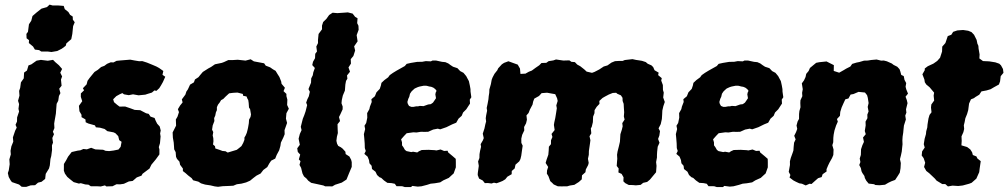

<svg xmlns="http://www.w3.org/2000/svg" viewBox="-20 -771 4269 813"><path d="M90.8 20.4 72 20 60.8 10.4 30.4 0 24.6 -7.8 17 -21.6 13.2 -38.2 17.2 -50 21 -75.6 19.6 -96.2 25.8 -117.2 24.6 -132.4 28.2 -151.4 36.2 -171.2 34.6 -189.2 44.2 -217.6 50.8 -230.6 45.8 -242.6 52 -256.4 52.4 -273.8 60.8 -298.8 58.2 -310 60.8 -330.2 56.4 -344.2 62.4 -366 61 -386.2 65.4 -398.8 68.6 -422.2 80.6 -439.2 82 -463.8 94.2 -472.4 100.6 -494 112.6 -498.4 135 -514.2 153.2 -517.4 182.4 -513.8 204.6 -517.6 214.2 -507.8 229.4 -494.8 243 -479 235.2 -463.2 243 -447.4 238.2 -434 240.8 -408 230.8 -395.4 235.8 -376.6 229.6 -364.6 226.6 -344.4 219.8 -331.4 217.8 -306.2 216.6 -289.8 213.8 -273.6 211 -258 209.4 -247.4 210.4 -228.6 204 -213.2 208.6 -202.8 201.6 -186.8 204.4 -167.2 200 -155.4 200.4 -136 197 -110.4 193.6 -97.6 191 -70.8 187.6 -57.8 173.6 -34.8 171.2 -13.4 155.8 -1.2 141 2.4 128.6 13.2 110.2 13.8ZM154.8 -552.8 145.6 -558.8 127.8 -561 120 -574 102.2 -588.8 102.8 -601 92.6 -608.8 91.8 -627.4 98.4 -636.2 102.6 -668.2 112.4 -683.2 117.6 -703.2 136.4 -719.4 155.6 -734.4 178.8 -741 190 -751.4 203 -747.8H227L249.8 -746L254.2 -732.4L269.8 -719.8L276.8 -708.2L288 -700.8L288.4 -688L296.4 -676.8L289.6 -660.4L286.2 -627.2L281.8 -605.2L261.2 -587.6L258.2 -577L241.4 -564.6L222.4 -555L197.8 -550.8L182.2 -552.8Z M292 0.2 276.6 -12 264.8 -22 254.8 -36 250.4 -48.2 250.6 -76.6 260.4 -92.8 268.2 -107.6 283.4 -127.2 309.2 -133.2 320.4 -134.6 333.2 -140.2 347.8 -138.6 366 -145.2 383.6 -138.4 416.8 -136.8 427 -132.4 442.2 -131.2 460.8 -133.6 481.6 -137.8 490.8 -149.2 494.8 -170.6 484.8 -177.6 480.6 -194.6 468.8 -206.8 460.8 -210.6 434.6 -215.6 423 -224.8 403.8 -230.2 386 -232 382 -240.2 354 -248 342.8 -253.4 341.8 -265.4 325.2 -275V-284.8L316.4 -300L314.2 -322.8L328.2 -342.4L322.2 -361L322.4 -375.4L336 -388.6L331 -397.4L346.8 -413.8L350.6 -428.8L359.4 -441L375 -460.2L380.2 -466.4L394.4 -475.4L408.2 -487.2L421.8 -492.2L433.4 -500.8L448.8 -507.2L460.4 -506.6L473.6 -513.4L489.6 -515L531.4 -518.4L550.6 -514.8L569.2 -511.8L582.8 -512.2L602.2 -506L625.8 -496.4L642.6 -489.2L653.8 -483L671.6 -470.4L668 -454.2L679.8 -446L669.8 -423.6L662 -409.8L654.4 -397.6L642.2 -386.2L634 -388.2L623.2 -379L603.6 -373L595.4 -370.2L566.8 -367.4L543.2 -371.6L525.2 -368L505 -371.6L498.2 -376.8L487.2 -372L472.4 -363.8L459.2 -350.6L462.8 -338.4L476.2 -327L486.2 -319.6L509.8 -320L532.2 -312.4L550.6 -305.6L573.8 -304.4L598.6 -291.4L609.6 -288.8L617.4 -277.2L634.6 -271.4L639 -260.2L645.4 -247.4L656.2 -235.4L660.6 -218.6L658 -206L660 -193.2L657.4 -164.6L652.4 -148L655 -138.4V-117.2L639.6 -96L621.2 -73.8L613 -57.2L604.6 -51L583.6 -35.2L579.2 -27.2L559.2 -19.8L541.8 -4.8L525.8 -2.8L504.6 7.2L488.6 9.6L473.2 9.2L456.4 17.6L429.8 18.4L424.6 14L406.6 18.6L389 17.6H364.4L354.6 11L341 10L322 4.6L314.2 6.4Z M903.2 20 889 18.2 871.2 14 848.6 10.6 831.2 5.4 820 -1.8 797.8 -7.6 791.6 -16.6 776.8 -28 765.8 -37.8 754.4 -46.6V-57.4L742.6 -73.2L739.8 -86.6L729.4 -98.2L725.4 -107L723.8 -126.8L717.6 -138.6L716.8 -151.2L715.6 -167.6L712 -188.2L711 -210.2L725.6 -239L724.6 -265.2L731.4 -276.6L737.8 -296.2L733.2 -308.6L742.6 -324.2L753.2 -337.4L750 -350.2L765 -370.4L769.2 -383.4L775.6 -392.6L784.8 -412.6L801 -422.2L805.6 -434.6L820.4 -444.2L827.4 -453L838.8 -466.4L862.4 -481.4L873.6 -487.4L890.2 -498.8L919.2 -504.8L928.4 -508.2L947 -516.8L964.6 -516.6L986.6 -518L1019.8 -514.4L1041.4 -520L1055 -511.2L1079.4 -506.6L1098.4 -503L1105.2 -493L1123.6 -486L1135.6 -477.6L1147 -471L1154.8 -458L1163 -445.2L1170.6 -426.2L1172.2 -416.2L1186.4 -399.4L1180.6 -385L1192.8 -373.4V-364L1196.8 -349L1195.8 -326.6L1203 -310.6L1192.8 -291.6L1190.8 -268.6L1195.6 -250.4L1184.8 -219.8L1185.4 -202.8L1180 -189.2L1169.4 -167.2L1167.4 -153.4L1162.2 -134.8L1151.6 -115L1145.4 -99.4L1128.4 -90.8L1120.4 -79.2L1111.8 -63.6L1095.2 -51.4L1083.4 -36.2L1066.2 -27.4L1053.2 -17.6L1039 -6L1022.2 1.4L1002.4 6.6L982.8 9.2L967.8 15.4L948.4 16.4L923.2 17.4ZM944.2 -125 968.6 -132.4 982.6 -136.6 992.2 -144 1002.4 -152.4 1009.8 -165.8 1015 -179V-188.6L1019.8 -196.6L1025 -208.6L1028.4 -221.8L1030.4 -230.6L1033.6 -249.2L1034.6 -264.4L1040.8 -275.8L1042.8 -286.4L1039 -308.8L1034.4 -315.6L1033 -335L1031.2 -347.2L1027.4 -353.8L1024 -362.4L1009.4 -365.6L1008.2 -373.2L985.6 -379L967.2 -378L950.2 -375.8L935.4 -362.2L925.4 -352L916.2 -347L910.2 -337L903.2 -328L898.4 -317.2V-304.6L894.2 -295.2L891.4 -281.2L886.8 -271L887.8 -258.6L880.6 -239.6L878 -221.8L883 -211.8L880.6 -197.4L883.2 -186L883.8 -172.8L882 -159.2L890.4 -152L891.8 -142.4L911 -136L921.8 -131.8L934.8 -130.6Z M1357 18 1349.4 14.4 1323 8.6 1297.8 3.2 1285.2 -6 1277.6 -15.2 1267.2 -24 1260.8 -36.6 1255 -60.2 1248.2 -72.8 1252.4 -88.6 1245.4 -96 1251.2 -116.4 1241 -127.6 1238.6 -143 1249.6 -158 1244.4 -183.6 1249.6 -203.8 1257 -220 1253.6 -234 1262.2 -268 1268.2 -282.8 1274 -299.6 1280.6 -326 1276.4 -336.4 1281.6 -351 1287.6 -363 1292 -382.4 1286.2 -393.8 1297 -420.8 1297.8 -439 1304.4 -452.2 1306.6 -464.6 1313.2 -483.2 1302.2 -495.4 1305.4 -509.4 1314 -524.6 1314.8 -543.2 1322.2 -553 1319.4 -574 1326.6 -588.6 1326.4 -601.2 1329 -627.2 1343.6 -647 1343.4 -662.4 1348.4 -677.8 1362 -691 1373.6 -707.4 1388.4 -717.2 1408.2 -715.4 1440.6 -717.6 1452.8 -718.6 1473.2 -713.4 1483.6 -699.8 1494 -693.6 1492.4 -673 1497.8 -662 1498.6 -644.8 1490.2 -622.2 1494.2 -596 1479.6 -574.8 1483.8 -557.2 1476.4 -534 1465.2 -520.6 1466 -501.6 1455.6 -485.4 1462 -467.2 1449.4 -451.6 1451 -437.8 1445.2 -428.4 1442.4 -413.2 1440.4 -387.4 1431.6 -366.4 1427.4 -347.6 1426 -333.8 1431 -319.8 1430.8 -308 1421.2 -287 1415.4 -275.4 1419.8 -258.4 1409.2 -245 1409.8 -223.8 1410.6 -207.6 1406.6 -192 1404.4 -174.8 1407.2 -162.6 1412.2 -153.2 1423 -147.6 1430.6 -141.8 1442.6 -128.6 1443.6 -118.6 1459.6 -108.2 1467 -94.2 1469.4 -84.4V-64.4L1458 -37.4L1447.2 -10.8L1427.2 2.2L1398.8 11.4L1387.2 18.2Z M1693.8 21 1683.2 17.6 1659 17.4 1651.8 7.2 1638.2 4.4 1620.2 3.2 1605.8 -7 1594.4 -17.6 1586.8 -20.6 1576.6 -30 1570 -43.8 1555.2 -55.4 1553.6 -69 1544.4 -79.6 1542.4 -93.2 1536.6 -107.6 1522.8 -119.4 1528.8 -131.6 1524.8 -144 1524.2 -164.2 1522.4 -186.6 1520.8 -203 1526.2 -224.4 1523.4 -238.6 1530.6 -250.2 1535.2 -272.8 1534.6 -292 1544 -308.8 1546.4 -319.6 1554 -339.2 1552.6 -351 1567.4 -363.4 1574 -380 1588 -394.6 1592.8 -408.8 1595.2 -420.2 1607.8 -432 1623.6 -443.6 1630.2 -452.8 1643.8 -462.4 1659.2 -471.8 1680.2 -483.6 1694.2 -491.4 1702 -500.6 1719.8 -504.6 1746.4 -509 1767.8 -509.4 1782.8 -512.2 1804.4 -511.2 1811.2 -514.6H1826.8L1851.6 -509.2L1865.8 -507.8L1878.2 -502.4L1888 -495.2L1898.4 -488.4L1916.8 -482.4L1928.6 -470L1942.6 -462.6L1954.2 -448.6L1958.8 -439.8L1965.4 -427.6L1969.4 -409.4L1972.2 -393.6L1972.4 -383.4L1975.8 -359.2L1969.2 -349.2L1970.2 -332.4L1963.2 -321.8L1954.4 -308.2L1940.8 -294.6L1935 -280.6L1921.6 -268.6L1911.8 -251.4L1894.6 -244.4L1870.2 -232.4L1844 -223.4L1833.6 -226.2L1814.2 -222.4L1793 -213L1777.6 -212.6L1762.4 -213L1743.6 -210L1730.6 -210.8L1702 -206.8L1691 -195.4L1678.4 -181L1682.2 -168.6L1682.4 -155.6L1688.2 -147.6L1694.6 -136.4L1701.4 -131.2L1721.4 -127L1729.2 -128.6L1746.6 -125.4L1754.2 -130.6L1765.8 -135.8L1794.4 -136.6L1820 -135.2L1828 -134L1845.6 -138L1860.4 -131.8L1875.2 -132.8L1878 -125.4L1897 -109.6L1909.8 -98.4L1910.2 -84.2V-62.4L1901 -36.6L1893.4 -29.8L1880.4 -17.8L1857.4 -7.4L1843.8 1.2L1821.4 5L1803.6 6.8L1788 11.8L1764.8 17.8L1748.8 19.2L1725.8 16.2L1720.4 21.2ZM1721.8 -318.4H1730.2L1742.6 -320.8L1749.4 -320.6L1757.8 -322.6L1773.4 -321.6L1784 -325.4L1793 -328.6L1804.2 -330L1813.4 -336.4L1818.8 -344.2L1826.2 -355.2L1823.4 -371.4L1825 -379.2L1828.6 -386.4L1823.2 -393.6L1815 -399.8L1806.2 -403.4L1797.6 -404.8L1786.4 -407.8L1774 -408L1757 -404.6L1749.2 -402.2L1736 -396.2L1729 -390L1722.4 -383.6L1716 -374L1713 -361.2L1708.8 -352.4L1705 -339.2L1706.8 -331.4L1712 -322.4Z M2183.8 -458 2205 -459.2 2219.2 -467.2 2232 -472.2 2248 -484 2263.2 -494.4 2272.8 -504.2 2293.4 -505 2303 -512 2323 -515.2 2334.4 -519.2 2365.4 -514.6 2390.8 -515.4 2399.6 -509.2 2414.2 -508 2424.2 -497.6 2437 -490.6 2454 -477.2 2464 -467.8 2486.8 -462.6 2497.2 -466.4 2517.4 -476.8 2536.4 -489.4 2552.2 -494 2569.2 -506 2584 -512 2601.4 -513H2616.4L2625.6 -516.8L2658.2 -520.6L2673.6 -517.2L2686.2 -515.4L2698.4 -513.4L2714.4 -508.2L2722.8 -501L2738.2 -494.4L2745.8 -487L2751.6 -473.6L2769 -463.4L2766.8 -453L2782.2 -440L2779.8 -430L2786.8 -411L2787.2 -390.2L2790.6 -378.8L2788.2 -358.2L2795 -339.2L2788.8 -321.2L2784.6 -303L2783.8 -285.8L2782.6 -267L2777.8 -245.4L2768.6 -227.6L2774.6 -215.6L2772 -197.2L2766.6 -182.6L2772.6 -166.6L2765 -149.8L2762.6 -128.8L2761.8 -114.8V-104.2L2758.2 -84.6L2760 -68.6L2758 -41.6L2745.8 -27L2732.2 -10.6L2720.2 -0.6L2703.4 3.2L2692.8 11.8L2672.4 13.8L2659.6 12.6L2642.2 12.2L2627.4 4.4L2619.6 -3.2L2620.4 -20.2L2612.2 -34.6L2598.6 -40.8L2599.6 -57.6L2591.4 -68.4L2592.8 -87.4L2593.8 -98.6L2592.8 -115.8L2595 -129.6L2600.6 -151.6L2605 -170.8L2605.8 -183.2L2607 -202.8L2613.2 -222.2L2616.6 -236.2L2615 -249.6L2624.8 -264.8L2621.6 -278L2623 -295.6L2621.8 -312.8L2620.8 -331.4L2616.4 -343.6L2616 -356.8L2609.2 -367.2L2593.4 -374.2L2589.2 -378.2L2574.6 -377.4L2558 -370.8L2541.8 -362.2L2531.4 -356.2L2517.8 -343.6L2518.4 -331.2L2506.6 -318.8L2497.6 -304.6L2497.2 -291.8L2491.4 -277L2490.4 -253.6L2485.6 -233.8L2481.8 -227.4L2483.8 -206.4L2476.2 -194L2480 -177.4L2478.4 -164.8L2475.6 -145.6L2473.6 -131.6L2473.2 -115.4L2469.6 -98.6L2472.8 -81.2L2470.4 -72.2L2460.6 -53.4L2459 -41.8L2444.4 -28.6L2443.4 -11.6L2431 -0.4L2412 11.6L2393.2 14.6L2381.6 18L2356.4 18.2L2341.8 17.8L2324.6 10L2318.6 3.8L2310 -4L2302.2 -25.2L2295.6 -35.8L2296.4 -49.4L2301.2 -64L2290.4 -81L2294.2 -94.2L2301.8 -115.8L2303.4 -133.6L2304.2 -149.8L2313 -160.6L2313.2 -177.2L2319.2 -191L2315.4 -203.8L2328.6 -220.4L2325.4 -242L2327 -252.4L2331.2 -271.2L2335 -294.4L2337.8 -312.6L2335.6 -324.8L2341.4 -343.6L2339 -354.8L2331 -372.2L2312.8 -375.4L2296.6 -378.4L2273.4 -376.6L2262.4 -364.6L2242.4 -353.4L2237.6 -341L2235 -328.2L2224 -307.4L2218.2 -292.6L2209.2 -282.4L2211.2 -264.2L2207.6 -249L2199.2 -233.2L2200 -219L2191 -199.8L2187.4 -184L2187.6 -166L2193.2 -154L2190.2 -133.6L2187.2 -111.8L2183.8 -97.6L2178.8 -87.8L2162.8 -73.8L2159.4 -57.8L2147 -47L2146.6 -33.4L2128.4 -22.8L2119.6 -11.8L2108.2 -4.8L2097 -0.2L2082.6 5L2071.4 2.6L2061.6 6L2045.6 4L2033 4.4L2024 -6.8L2008.6 -14.8L2002.8 -29.8L2003.2 -38.4L2007.4 -68.8L2004.4 -87.2L2010 -102L2010.4 -118.2L2012.8 -132.2L2017 -149.4L2015.2 -160.4L2024.6 -176.6L2028.4 -186.2L2024.2 -205L2031.4 -227L2035 -244.2L2038.4 -256.6L2036.8 -270.2L2038.6 -282.8L2042.6 -302.2L2040.8 -313.8L2044.6 -331.2L2048.2 -350.6L2049.4 -363.8L2051.6 -377.8L2052.2 -392.4L2058.6 -414.8L2062 -433.4L2065.8 -443.2L2073.8 -458.4L2085.8 -473.6L2089.4 -481.6L2105.2 -498.8L2114.4 -504.8L2132.8 -511.6L2156 -503.2L2172.2 -497.4L2181.8 -480.6Z M3014.8 21 3004.2 17.6 2980 17.4 2972.8 7.2 2959.2 4.4 2941.2 3.2 2926.8 -7 2915.4 -17.6 2907.8 -20.6 2897.6 -30 2891 -43.8 2876.2 -55.4 2874.6 -69 2865.4 -79.6 2863.4 -93.2 2857.6 -107.6 2843.8 -119.4 2849.8 -131.6 2845.8 -144 2845.2 -164.2 2843.4 -186.6 2841.8 -203 2847.2 -224.4 2844.4 -238.6 2851.6 -250.2 2856.2 -272.8 2855.6 -292 2865 -308.8 2867.4 -319.6 2875 -339.2 2873.6 -351 2888.4 -363.4 2895 -380 2909 -394.6 2913.8 -408.8 2916.2 -420.2 2928.8 -432 2944.6 -443.6 2951.2 -452.8 2964.8 -462.4 2980.2 -471.8 3001.2 -483.6 3015.2 -491.4 3023 -500.6 3040.8 -504.6 3067.4 -509 3088.8 -509.4 3103.8 -512.2 3125.4 -511.2 3132.2 -514.6H3147.8L3172.6 -509.2L3186.8 -507.8L3199.2 -502.4L3209 -495.2L3219.4 -488.4L3237.8 -482.4L3249.6 -470L3263.6 -462.6L3275.2 -448.6L3279.8 -439.8L3286.4 -427.6L3290.4 -409.4L3293.2 -393.6L3293.4 -383.4L3296.8 -359.2L3290.2 -349.2L3291.2 -332.4L3284.2 -321.8L3275.4 -308.2L3261.8 -294.6L3256 -280.6L3242.6 -268.6L3232.8 -251.4L3215.6 -244.4L3191.2 -232.4L3165 -223.4L3154.6 -226.2L3135.2 -222.4L3114 -213L3098.6 -212.6L3083.4 -213L3064.6 -210L3051.6 -210.8L3023 -206.8L3012 -195.4L2999.4 -181L3003.2 -168.6L3003.4 -155.6L3009.2 -147.6L3015.6 -136.4L3022.4 -131.2L3042.4 -127L3050.2 -128.6L3067.6 -125.4L3075.2 -130.6L3086.8 -135.8L3115.4 -136.6L3141 -135.2L3149 -134L3166.6 -138L3181.4 -131.8L3196.2 -132.8L3199 -125.4L3218 -109.6L3230.8 -98.4L3231.2 -84.2V-62.4L3222 -36.6L3214.4 -29.8L3201.4 -17.8L3178.4 -7.4L3164.8 1.2L3142.4 5L3124.6 6.8L3109 11.8L3085.8 17.8L3069.8 19.2L3046.8 16.2L3041.4 21.2ZM3042.8 -318.4H3051.2L3063.6 -320.8L3070.4 -320.6L3078.8 -322.6L3094.4 -321.6L3105 -325.4L3114 -328.6L3125.2 -330L3134.4 -336.4L3139.8 -344.2L3147.2 -355.2L3144.4 -371.4L3146 -379.2L3149.6 -386.4L3144.2 -393.6L3136 -399.8L3127.2 -403.4L3118.6 -404.8L3107.4 -407.8L3095 -408L3078 -404.6L3070.2 -402.2L3057 -396.2L3050 -390L3043.4 -383.6L3037 -374L3034 -361.2L3029.8 -352.4L3026 -339.2L3027.8 -331.4L3033 -322.4Z M3427.2 -497.8 3436 -505 3449 -507.6 3479.8 -510.8 3499.6 -500.8 3510.8 -495.2 3510.4 -470.6 3533.4 -463.2 3553.6 -474.6 3562.8 -480.2 3580.6 -489.2 3588.4 -500.4 3606.8 -506 3619 -508.4 3638.6 -514.2 3654.4 -514.6 3669.2 -517 3691.8 -519 3711.4 -514.2 3722 -514.8 3735.4 -511.4 3756.4 -502 3763.8 -496.2 3779.4 -488.4 3789 -478 3792.4 -468.2 3796.2 -453.8 3806.8 -448.8 3810 -432.8 3817.2 -419.2 3814.6 -403.8 3817.4 -392.8 3824.8 -374.6 3814.4 -361.6 3819.8 -347.2 3822.8 -334.2 3816.4 -308.2 3818 -294 3813.2 -281.6 3815.8 -265 3807.6 -239.4 3805.8 -222.6 3804.6 -209.4 3802 -192.6 3801 -177 3801.6 -160 3800 -145.4 3798.4 -129.4 3794.8 -112.6 3790.8 -97 3794.4 -80.6 3793.2 -58.8 3790 -39.8 3782 -26.8 3770.4 -9.2 3754.2 -3.2 3741 3.2 3727.4 11.2 3704.6 13.4 3686.6 12.4 3681 9 3658.2 6.4 3648 -6 3642 -17.4 3640.2 -25.8 3631.6 -38.4 3628 -45.8 3625.2 -59.2 3618.4 -72.2 3623.2 -84.8 3620.4 -99.6 3625.2 -115 3626 -139 3631.6 -156 3638.2 -170.2 3634.4 -188.8 3646 -202.8 3641.8 -216.4 3645.6 -239.8 3645 -256 3653 -270.6 3652.6 -285.8 3657.8 -299 3654.2 -318.2 3658 -334.6 3654.6 -356.8 3651.6 -367.8 3642.6 -379.2 3615.4 -382 3593.8 -372.8 3581.8 -370.6 3572.6 -354 3559.4 -350.4 3551.6 -333.6 3543.8 -316 3538 -297.2 3536.6 -280.6 3524 -267 3527.6 -256 3520.2 -239.2 3513.4 -218.2 3510 -200.6 3508.6 -187.4 3508.2 -168.6 3504.4 -156.2 3509.6 -137.6 3508.6 -114.8 3503.2 -101.8 3492.4 -82.6 3486.4 -70.2 3479.8 -54.4 3480 -44.8 3463.4 -33.4 3459.2 -21.2 3444.2 -16.6 3431.4 -5.4 3416.2 8.2 3408 7 3391.8 14.2 3375.8 7 3364.4 5.2 3350.2 -1.4 3339.2 -7.2 3323.2 -19.4 3326.8 -30 3319.8 -43.4 3325 -72.6 3324.8 -88 3328.4 -102 3336.2 -123.6 3339.6 -133.8 3340.6 -148.8 3342.4 -166.8 3349 -180.8 3343 -196 3350.8 -211.6 3355.8 -225.2 3352.8 -239.6 3357.4 -256.6 3363.4 -267.6 3363.6 -288.4 3365 -301 3369.6 -316.8 3368.8 -334.8 3369.4 -346.4 3377.4 -363.8 3376.4 -378 3379.2 -393.2 3375.2 -418 3384.4 -430.6 3391 -444.8 3393.8 -458.2 3404 -470.4 3409.6 -483.2Z M3994 18.4 3982.6 8.4H3969.8L3945.8 -6.2L3938.8 -14.6L3933.6 -19.6L3914.8 -37.4L3902.2 -47.2L3892.8 -64L3897.6 -82L3891 -101.4L3882.8 -112.6L3884.6 -130L3895.6 -146.2L3891.6 -160.4L3895.2 -183.2L3900.8 -203L3902 -215.2L3906.4 -231.2L3907.4 -243.6L3911.6 -269.6L3916 -284.4L3924.4 -295.6L3922.2 -315.6L3923.6 -328.6L3935.6 -345.2L3933.4 -366.2L3935.4 -378.8L3916.2 -401.6L3902.2 -413.2L3896 -422.8L3894.2 -434.4L3885.8 -456.4L3895.8 -474V-481L3908.6 -490.6L3932.4 -501.6L3948.6 -513L3960.6 -526.6L3969 -552.6L3969.8 -573.6L3983.2 -588.8L3993.2 -618.2L4008.2 -623.8L4016 -636.2L4033.6 -642.2L4058.2 -644L4079.8 -640.8L4093.8 -635L4104.6 -623.6L4115.4 -602L4118.6 -586.2L4122.8 -577L4123.6 -565.6L4128 -540.4L4127 -523.6L4142.4 -512.4L4168.6 -511.2L4194.8 -507L4211.4 -501.2L4218.6 -494.2L4227 -478.8L4229 -462.6L4217.4 -448.6L4214.6 -426.2L4209.8 -413.2L4188.8 -401.6L4174.6 -393.2L4157.2 -388L4135.8 -384L4126.6 -370L4110.6 -360.4L4104 -355.4L4091.4 -350.4L4083.4 -332.4L4079.8 -304.8L4075 -288.2L4067.6 -270L4064.6 -254L4061.2 -240.6L4062.6 -225.2L4059.4 -211.6L4051.4 -193.6L4052.2 -174.4L4051 -155.6L4075.2 -148.4L4088.4 -138.4L4096.2 -126.4L4099.4 -114.6L4114.6 -108.6L4118.6 -100L4132.8 -88.6L4128.2 -56.8L4126.4 -42L4114.2 -14.6L4094.2 3L4083.8 7L4056.6 14.4L4037.4 16.6L4013.2 15Z"/></svg>

Font: Winky Rough
Style: Italic
Weight: 400
Italic angle: -8.97852°
Designer: Simon Atzbach
Foundry: typofactur
Version: Version 1.206